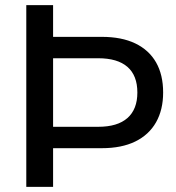

<svg xmlns="http://www.w3.org/2000/svg" viewBox="-20 -725 683 745"><path d="M82 0V-705H186V-582H375Q452 -582 505 -556.5Q558 -531 585.5 -483Q613 -435 613 -366Q613 -299 585.5 -250.5Q558 -202 505 -176Q452 -150 375 -150H186V0ZM186 -233H361Q436 -233 474.5 -267Q513 -301 513 -366Q513 -432 474.5 -465.5Q436 -499 361 -499H186Z"/></svg>

Font: Nunito Sans 12pt ExtraLight 12pt SemiBold
Style: Regular
Weight: 600
Version: Version 3.101;gftools[0.9.27]